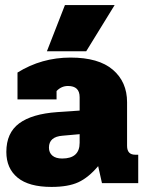

<svg xmlns="http://www.w3.org/2000/svg" viewBox="-20 -722 570 757"><path d="M236 -702H432L320 -520H165ZM5 -123Q5 -198 55.5 -235.5Q106 -273 206 -280L294 -286V-339Q294 -383 248 -383Q222 -383 203 -363V-330H49V-436Q144 -495 258 -495Q369 -495 425 -447Q481 -399 481 -319V-147Q481 -112 513 -112H525V0H382L367 -67Q329 -22 289 -3.5Q249 15 183 15Q94 15 49.5 -21.5Q5 -58 5 -123ZM294 -159V-193L227 -187Q173 -183 173 -140Q173 -120 186.5 -108.5Q200 -97 225 -97Q294 -97 294 -159Z"/></svg>

Font: Pridi
Style: Bold
Weight: 700
Designer: Katatrad Team
Foundry: CadsonDemak
Version: Version 1.001